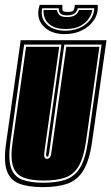

<svg xmlns="http://www.w3.org/2000/svg" viewBox="-25 -757 457 788"><path d="M151 11Q91 11 53.5 -3.5Q16 -18 2.5 -58Q-11 -98 1 -176L60 -592H412L353 -176Q342 -98 317 -57.5Q292 -17 251.5 -3Q211 11 151 11ZM153 -7Q208 -7 245 -20Q282 -33 304 -69.5Q326 -106 336 -176L392 -574H239L177 -132Q175 -121 174 -118Q173 -114 169 -114Q166 -114 165 -118Q163 -121 165 -132L227 -574H74L18 -176Q8 -106 20 -69.5Q32 -33 65.5 -20Q99 -7 153 -7ZM155 -16Q104 -16 72 -28Q40 -40 28.5 -74.5Q17 -109 27 -176L82 -565H218L157 -132Q155 -115 158 -111Q161 -105 167 -105Q174 -105 179 -110.5Q184 -116 186 -132L247 -565H383L328 -176Q318 -109 297.5 -74.5Q277 -40 242 -28Q207 -16 155 -16ZM241 -617Q182 -617 151.5 -651.5Q121 -686 138 -737H231Q230 -719 232.5 -713.5Q235 -708 253 -708Q271 -708 276 -714Q281 -720 282 -737H376Q379 -703 361.5 -676Q344 -649 312.5 -633Q281 -617 241 -617ZM243 -631Q292 -631 326 -657Q360 -683 362 -723H294Q288 -694 251 -694Q232 -694 224 -700.5Q216 -707 216 -723H148Q140 -683 167 -657Q194 -631 243 -631ZM244 -638Q208 -638 187.5 -650.5Q167 -663 159.5 -681.5Q152 -700 154 -716H209Q211 -702 220 -694.5Q229 -687 250 -687Q290 -687 299 -716H354Q352 -700 340 -681.5Q328 -663 304.5 -650.5Q281 -638 244 -638Z"/></svg>

Font: Alumni Sans Collegiate One
Style: Italic
Weight: 400
Italic angle: -8°
Designer: Robert E. Leuschke
Foundry: Robert E. Leuschke
Version: Version 1.100